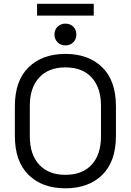

<svg xmlns="http://www.w3.org/2000/svg" viewBox="-20 -1006 708 1040"><path d="M334.2 14Q209 14 134.8 -58.5Q60.5 -131 60.5 -269.8V-430.2Q60.5 -569 134.8 -641.5Q209 -714 334.2 -714Q459.5 -714 533.8 -641.5Q608 -569 608 -430.2V-269.8Q608 -131 533.8 -58.5Q459.5 14 334.2 14ZM334.2 -59Q426.2 -59 476.6 -114Q527 -169 527 -267.2V-432.8Q527 -531 476.6 -586Q426.2 -641 334.2 -641Q243.2 -641 192.4 -586Q141.5 -531 141.5 -432.8V-267.2Q141.5 -169 192.4 -114Q243.2 -59 334.2 -59ZM334.2 -760Q309.2 -760 292.1 -776.8Q275 -793.5 275 -819Q275 -845.2 292.1 -861.6Q309.2 -878 334.2 -878Q360.2 -878 376.9 -861.6Q393.5 -845.2 393.5 -819Q393.5 -793.5 376.9 -776.8Q360.2 -760 334.2 -760ZM487.8 -921.5H180.8V-985.5H487.8Z"/></svg>

Font: Space Grotesk Variable Light
Style: Regular
Weight: 300
Designer: Florian Karsten
Foundry: Florian Karsten
Version: Version 2.000